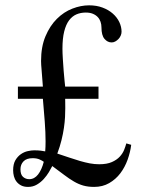

<svg xmlns="http://www.w3.org/2000/svg" viewBox="-20 -697 540 728"><path d="M353.5 -322.3H227.1Q227.1 -316.9 227.3 -308.3Q227.5 -299.8 227.5 -287.1Q227.5 -272.5 226.6 -253.4Q225.6 -234.4 222.4 -212.2Q219.2 -189.9 213.1 -165.3Q207 -140.6 197.3 -114.7Q221.2 -106.9 242.4 -99.6Q263.7 -92.3 283 -86.7Q302.2 -81.1 320.3 -77.6Q338.4 -74.2 356 -74.2Q385.3 -74.2 404.1 -82.5Q422.9 -90.8 434.1 -103Q445.3 -115.2 450.7 -128.9Q456.1 -142.6 459 -153.3L477.5 -147.9Q474.1 -120.1 463.9 -91.6Q453.6 -63 436.3 -40Q418.9 -17.1 394 -2.7Q369.1 11.7 336.9 11.7Q314 11.7 295.9 6.6Q277.8 1.5 260.3 -8.8Q242.7 -19 223.4 -33.7Q204.1 -48.3 178.2 -67.4Q173.3 -57.6 165.3 -44.2Q157.2 -30.8 146 -18.3Q134.8 -5.9 119.9 2.9Q105 11.7 86.4 11.7Q70.8 11.7 60.1 6.1Q49.3 0.5 42.5 -8.5Q35.6 -17.6 32.7 -28.8Q29.8 -40 29.8 -51.3Q29.8 -74.7 38.3 -89.4Q46.9 -104 59.3 -112.5Q71.8 -121.1 85.4 -124Q99.1 -127 109.4 -127Q125 -127 134.8 -125.7Q144.5 -124.5 151.4 -123Q152.8 -139.6 152.8 -160.6Q152.8 -194.8 149.7 -235.6Q146.5 -276.4 142.6 -322.3H47.9V-368.7H142.6Q140.1 -405.8 137.9 -429.4Q135.7 -453.1 135.7 -465.8Q135.7 -520 152.6 -559.8Q169.4 -599.6 195.8 -625.7Q222.2 -651.9 254.4 -664.3Q286.6 -676.8 317.9 -676.8Q346.2 -676.8 368.9 -668.2Q391.6 -659.7 407.7 -645.5Q423.8 -631.3 432.4 -613.3Q440.9 -595.2 440.9 -576.7Q440.9 -569.3 437.7 -562Q434.6 -554.7 429.2 -549.1Q423.8 -543.5 417.2 -539.8Q410.6 -536.1 403.3 -536.1Q387.7 -536.1 376.2 -549.6Q364.7 -563 364.7 -593.3Q364.7 -604 361.3 -614.3Q357.9 -624.5 350.6 -632.3Q343.3 -640.1 332 -644.8Q320.8 -649.4 305.2 -649.4Q286.1 -649.4 270 -642.6Q253.9 -635.7 241.9 -619.9Q230 -604 223.4 -577.6Q216.8 -551.3 216.8 -512.2Q216.8 -496.1 218.3 -473.1Q219.7 -450.2 221.4 -428.2Q223.1 -406.2 224.9 -389.4Q226.6 -372.6 227.1 -368.7H353.5ZM146 -83.5Q141.1 -87.4 130.4 -92.3Q119.6 -97.2 104 -97.2Q80.6 -97.2 69.1 -85.2Q57.6 -73.2 57.6 -55.2Q57.6 -34.7 67.6 -26.1Q77.6 -17.6 90.8 -17.6Q110.4 -17.6 124.3 -35.4Q138.2 -53.2 146 -83.5Z"/></svg>

Font: Tai Heritage Pro
Style: Regular
Weight: 400
Designer: Faah Baccam, Walt Agee, Victor Gaultney, Annie Olsen
Foundry: SIL International
Version: Version 2.600